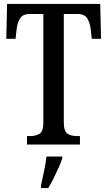

<svg xmlns="http://www.w3.org/2000/svg" viewBox="-20 -734 546 975"><path d="M117 0V-43H134Q161 -43 180.5 -54.5Q200 -66 200 -110V-663H130Q95 -663 81 -639Q67 -615 64 -582L59 -537H12L16 -714H489L493 -537H446L441 -582Q438 -615 424 -639Q410 -663 374 -663H304V-114Q304 -67 323 -55Q342 -43 370 -43H386V0ZM188 208Q195 175 203.5 136Q212 97 216 61H296V71Q289 92 277 119Q265 146 251.5 173Q238 200 225 221H188Z"/></svg>

Font: Noto Serif Tamil ExtraCondensed Medium
Style: Regular
Weight: 500
Width: 2
Designer: Indian Type Foundry, Tom Grace, and the Monotype Design Team
Foundry: Monotype Imaging Inc.
Version: Version 2.004; ttfautohint (v1.8.4.7-5d5b)